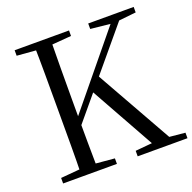

<svg xmlns="http://www.w3.org/2000/svg" viewBox="-128 -857 988 986"><g transform="rotate(-20 366.0 -364.0)"><path d="M155.3 0Q157.3 -83.6 157.4 -167.7Q157.5 -251.7 157.5 -336.8V-391.1Q157.5 -476.1 157.4 -560.4Q157.3 -644.8 155.3 -728H245.3Q244.1 -645.2 243.6 -560.7Q243.1 -476.1 243.1 -391.1V-284.2Q243.1 -231.3 243.6 -157.7Q244.1 -84.1 245.3 0ZM52.8 0V-30.1L190.9 -42.1H212.3L346.8 -30.1V0ZM52.8 -698V-728H349.9V-698L212.3 -686.9H190.9ZM460.3 0V-30.1L590.3 -42.1H608.2L732.4 -30.1V0ZM454.8 -698V-728H703.3V-698L598.6 -686.9L577.9 -685.2ZM198.9 -196.5 195.4 -251.5H205.5L223.6 -274.4L595.8 -728H642.9ZM573.4 0 349.5 -401.4 405.2 -467.1 668.3 0Z"/></g></svg>

Font: Early Summer Mincho VF
Style: Regular
Weight: 250
Designer: GuiWonder
Version: Version 1.002